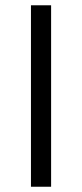

<svg xmlns="http://www.w3.org/2000/svg" viewBox="-20 -710 312 730"><path d="M174.3 0H97.7V-689.9H174.3Z"/></svg>

Font: SakalBharati
Style: Regular
Weight: 400
Designer: CDAC GIST
Foundry: CDAC
Version: 13.02